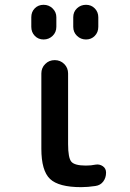

<svg xmlns="http://www.w3.org/2000/svg" viewBox="-20 -770 540 800"><path d="M377.9 -84Q394.5 -86.9 408.2 -77.6Q421.9 -68.4 421.9 -50.8Q421.9 -29.3 410.2 -13.7Q398.4 2 377.9 4.9Q345.7 9.8 318.4 9.8Q224.6 9.8 188.5 -24.4Q152.3 -58.6 152.3 -150.4V-463.9Q152.3 -487.3 168.5 -503.4Q184.6 -519.5 208 -519.5Q231.4 -519.5 247.6 -503.4Q263.7 -487.3 263.7 -463.9V-169.9Q263.7 -112.3 277.3 -96.2Q291 -80.1 337.9 -80.1Q359.4 -80.1 377.9 -84ZM389.6 -658.2Q389.6 -635.7 375 -620.6Q360.4 -605.5 338.4 -605.5Q316.4 -605.5 300.8 -620.6Q285.2 -635.7 285.2 -658.2V-698.2Q285.2 -720.7 300.8 -735.4Q316.4 -750 338.4 -750Q360.4 -750 375 -734.9Q389.6 -719.7 389.6 -698.2ZM110.4 -658.2V-698.2Q110.4 -720.7 125 -735.4Q139.6 -750 161.6 -750Q183.6 -750 199.2 -734.9Q214.8 -719.7 214.8 -698.2V-658.2Q214.8 -635.7 199.2 -620.6Q183.6 -605.5 161.6 -605.5Q139.6 -605.5 125 -620.6Q110.4 -635.7 110.4 -658.2Z"/></svg>

Font: Rounded Mgen+ 1mn medium
Style: Regular
Weight: 500
Designer: [Source Han Sans]
Ryoko NISHIZUKA  (kana & ideographs); Paul D. Hunt (Latin, Greek & Cyrillic); Wenlong ZHANG  (bopomofo
Version: Version 1.059.20150602